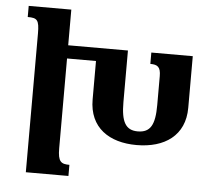

<svg xmlns="http://www.w3.org/2000/svg" viewBox="-51 -770 917 826"><g transform="rotate(5 407.5 -357.0)"><path d="M224 -115V-503H349V-337C349 -215 436 -158 554 -158C675 -158 762 -217 762 -337V-560H583V-511C614 -511 628 -502 628 -462V-337C628 -252 609 -217 554 -217C502 -217 482 -252 482 -337V-560H224V-714H40V-666C81 -666 90 -658 90 -599V0H274V-48C238 -48 224 -57 224 -115Z"/></g></svg>

Font: Noto Serif Armenian Condensed
Style: Bold
Weight: 700
Width: 3
Designer: Monotype Design Team
Foundry: Monotype Imaging Inc.
Version: Version 2.008